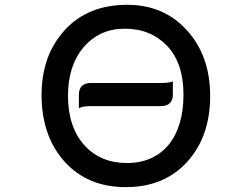

<svg xmlns="http://www.w3.org/2000/svg" viewBox="-20 -747 1040 794"><path d="M306.2 -355.5Q306.2 -378.9 318.6 -391.4Q331.1 -403.8 355.5 -403.8H643.6Q672.9 -403.8 688 -408.2L694.8 -410.6V-355.5Q694.8 -333 682.4 -320.6Q669.9 -308.1 643.6 -308.1H355.5Q328.1 -308.1 313.5 -302.7L306.2 -299.8ZM738.8 -356.4Q738.8 -484.4 671.9 -556.6Q603 -628.4 496.1 -628.4Q392.1 -628.4 326.2 -552.2Q261.2 -475.6 261.2 -351.6Q261.2 -221.7 329.1 -146Q397 -72.8 503.9 -72.8Q614.7 -72.8 677.7 -148.9Q738.8 -224.6 738.8 -356.4ZM151.9 -354.5Q151.9 -517.6 248 -622.6Q343.3 -727.1 505.9 -727.1Q658.7 -727.1 753.9 -620.6Q849.1 -515.6 849.1 -349.6Q849.1 -183.6 754.9 -78.6Q659.7 26.9 500 26.9Q342.3 26.9 247.1 -78.6Q151.9 -184.6 151.9 -354.5Z"/></svg>

Font: YuPearl-Medium
Style: Medium
Weight: 500
Designer: Max Yao
Foundry: Max-Everyday
Version: Version 1.011; ttfautohint (v1.8.3)